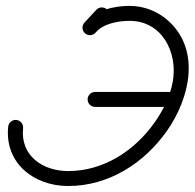

<svg xmlns="http://www.w3.org/2000/svg" viewBox="-20 -597 651 642"><path d="M337.5 -565.5C327.3 -574.9 311.5 -574.3 302.1 -564.2C288.9 -550 275.7 -535.7 262.5 -521.5C253.1 -511.3 253.7 -495.5 263.8 -486.1C273.9 -476.7 289.7 -477.3 299.1 -487.4C299.1 -487.4 299.1 -487.4 299.1 -487.4C312.3 -501.7 325.6 -515.9 338.8 -530.2C348.2 -540.3 347.6 -556.1 337.5 -565.5ZM264.7 -485.3C275.3 -476.4 291.1 -477.8 299.9 -488.4C325.1 -518.4 376.4 -527.3 413.5 -527.3C521.9 -527.3 574.9 -421.4 557.8 -324.7C549.1 -275.4 526.3 -229.5 497.8 -188.8C430.9 -93.3 327.1 -25 208 -25C123.2 -25 47.6 -76.2 57.2 -168.4C58.6 -182.2 48.6 -194.4 34.9 -195.9C21.1 -197.3 8.8 -187.3 7.4 -173.6C7.4 -173.6 7.4 -173.6 7.4 -173.6C-5.2 -51.7 93.4 25 208 25C343.5 25 462.5 -51.3 538.7 -160.1C614 -267.7 652.9 -428.9 541.9 -528.3C506.6 -559.8 460.8 -577.3 413.5 -577.3C360.7 -577.3 297 -562.7 261.6 -520.5C252.8 -509.9 254.1 -494.2 264.7 -485.3ZM298 -239.5C298 -239.5 298 -239.5 298 -239.5C386.7 -239.5 475.3 -239.5 564 -239.5C577.8 -239.5 589 -250.7 589 -264.5C589 -278.3 577.8 -289.5 564 -289.5C564 -289.5 564 -289.5 564 -289.5C475.3 -289.5 386.7 -289.5 298 -289.5C284.2 -289.5 273 -278.3 273 -264.5C273 -250.7 284.2 -239.5 298 -239.5Z"/></svg>

Font: FRB American Cursive Guidelines Arrows Semibold
Style: Italic
Weight: 600
Italic angle: -25°
Version: Version 2.0;Modular Font Editor K font №1